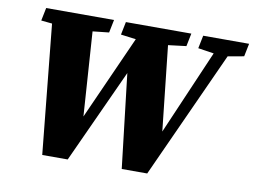

<svg xmlns="http://www.w3.org/2000/svg" viewBox="-72 -757 1140 861"><g transform="rotate(10 498.0 -326.0)"><path d="M775 -593 847 -582 681 -197 639 -583 721 -593 733 -652H435L423 -593L492 -584L321 -202L295 -585L369 -593L381 -652H72L60 -593L110 -588L169 0H285L481 -428L531 0H647L911 -580L984 -593L996 -652H787Z"/></g></svg>

Font: Source Serif Pro Black
Style: Italic
Weight: 900
Italic angle: -12°
Designer: Frank Grießhammer
Foundry: Adobe Systems Incorporated
Version: Version 3.001;hotconv 1.0.111;makeotfexe 2.5.65597